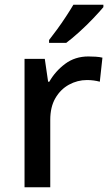

<svg xmlns="http://www.w3.org/2000/svg" viewBox="-20 -786 467 806"><path d="M351 -549Q365 -549 381.5 -548Q398 -547 410 -544L399 -443Q373 -450 345 -450Q305 -450 269.5 -430.5Q234 -411 212.5 -374Q191 -337 191 -283V0H83V-539H168L182 -443H187Q212 -487 253.5 -518Q295 -549 351 -549ZM414 -756Q399 -738 371.5 -709Q344 -680 313 -652Q282 -624 258 -606H186V-618Q201 -637 220 -663Q239 -689 257 -716.5Q275 -744 288 -766H414Z"/></svg>

Font: Noto Kufi Arabic Medium
Style: Regular
Weight: 500
Designer: Monotype Design Team, David Williams, Khaled Hosny
Foundry: Google LLC
Version: Version 2.109; ttfautohint (v1.8.4.7-5d5b)